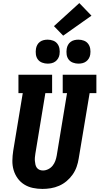

<svg xmlns="http://www.w3.org/2000/svg" viewBox="-20 -1221 647 1249"><path d="M256 8Q224 8 193.5 1.5Q163 -5 137.5 -21Q112 -37 94.5 -61.5Q77 -86 68.5 -115Q60 -144 60.5 -176Q61 -208 66 -240L128 -615H100V-735H319V-615H275L210 -221Q208 -209 207 -197Q206 -185 207 -173.5Q208 -162 210.5 -150.5Q213 -139 219.5 -130Q226 -121 236.5 -116.5Q247 -112 259 -112Q277 -112 294 -120.5Q311 -129 322.5 -143.5Q334 -158 340 -175Q346 -192 349 -209L416 -615H388V-735H607V-615H563L492 -190Q488 -163 478.5 -136Q469 -109 452.5 -85.5Q436 -62 413.5 -43Q391 -24 364.5 -12.5Q338 -1 310.5 3.5Q283 8 256 8ZM490 -807Q472 -807 454.5 -813.5Q437 -820 426.5 -834Q416 -848 413.5 -866.5Q411 -885 414 -904Q416 -917 422.5 -929Q429 -941 440 -949Q451 -957 464 -960Q477 -963 490 -963Q509 -963 526 -956.5Q543 -950 553.5 -936Q564 -922 567 -903.5Q570 -885 567 -866Q565 -853 558 -841Q551 -829 540 -821Q529 -813 516 -810Q503 -807 490 -807ZM290 -807Q272 -807 254.5 -813.5Q237 -820 226.5 -834Q216 -848 213.5 -866.5Q211 -885 214 -904Q216 -917 222.5 -929Q229 -941 240 -949Q251 -957 264 -960Q277 -963 290 -963Q309 -963 326 -956.5Q343 -950 353.5 -936Q364 -922 367 -903.5Q370 -885 367 -866Q365 -853 358 -841Q351 -829 340 -821Q329 -813 316 -810Q303 -807 290 -807ZM391 -989 331 -1051 496 -1201 575 -1119Z"/></svg>

Font: Iosevka Curly Slab HvExObl
Style: Regular
Weight: 900
Width: 7
Italic angle: -9°
Monospace: yes
Designer: Belleve Invis
Foundry: Belleve Invis
Version: Version 11.1.0; ttfautohint (v1.8.3)